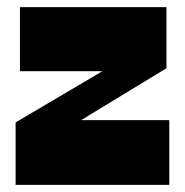

<svg xmlns="http://www.w3.org/2000/svg" viewBox="-20 -520 520 540"><path d="M23.9 0V-175.8L268.1 -319.8H36.1V-500H448.2V-328.1L208 -182.1H456.1V0Z"/></svg>

Font: Apfel Grotezk Satt
Style: Regular
Weight: 900
Designer: Luigi Gorlero
Foundry: © 2023, Luigi Gorlero & Collletttivo
Version: Version 2.000;Glyphs 3.2 (3217)